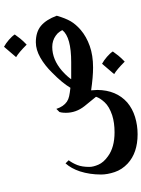

<svg xmlns="http://www.w3.org/2000/svg" viewBox="109 -596 724 983"><g transform="rotate(-90 471.5 -104.0)"><path d="M883 -176Q870 -131 854.5 -104.5Q839 -78 810 -53Q776 -24 728 -7Q680 10 618 10Q569 10 501 0Q503 22 503 32Q502 129 439 185Q407 212 364.5 225Q322 238 276 238Q181 238 126 187Q95 158 82.5 120.5Q70 83 70 51Q70 -7 86 -57Q101 -102 127 -131L143 -115Q128 -95 118.5 -70.5Q109 -46 109 -9Q109 11 120.5 37.5Q132 64 163 86Q209 120 286 120Q335 120 373 108Q418 93 440 69Q462 45 468 25L420 -34Q386 -77 386 -129Q386 -142 387.5 -151Q389 -160 390 -162L406 -178Q418 -141 443 -124Q455 -116 471 -112.5Q487 -109 514 -106Q539 -148 591 -199Q628 -237 668.5 -260Q709 -283 747 -283Q800 -283 831.5 -256.5Q863 -230 883 -176ZM809 -147Q809 -149 801.5 -160.5Q794 -172 781 -181Q756 -199 723 -199Q659 -199 601 -149Q583 -133 571.5 -119.5Q560 -106 558 -102H645Q773 -102 809 -147ZM787 -391Q778 -378 766 -363Q754 -348 735 -330Q694 -371 671 -384Q713 -432 724 -446Q741 -437 759.5 -421Q778 -405 787 -391ZM700 111Q691 124 679 139Q667 154 648 172Q607 131 584 118Q626 70 637 56Q654 65 672.5 81Q691 97 700 111Z"/></g></svg>

Font: Katibeh
Style: Regular
Weight: 400
Designer: Arabic design by Kourosh Beigpour, Latin design by Eduardo Tunni, engineering by Lasse Fister
Version: Version 1.0010g